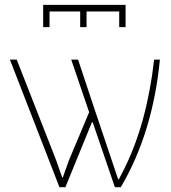

<svg xmlns="http://www.w3.org/2000/svg" viewBox="-20 -775 707 795"><path d="M642.1 -528.3Q612.8 -225.1 480.5 -0.5L481 0H455.6L363.8 -269H360.8L251 -0.5L251.5 0H226.1L21 -528.3H49.3L212.4 -111.8L237.3 -40.5H240.2L265.6 -111.8L348.6 -309.1H349.6L274.9 -528.3H303.2L376 -309.1H377L376.5 -308.1L469.2 -32.7H472.2L492.7 -72.3Q588.4 -263.2 618.2 -528.3ZM185.1 -727.5V-662.6H158.7V-754.9H500V-662.6H473.6V-727.5H338.4V-662.6H312V-727.5Z"/></svg>

Font: Roboto-Thin
Style: Regular
Weight: 250
Designer: Google
Version: Version 1.100141; 2013; ttfautohint (v0.94.14-c901) -l 8 -r 